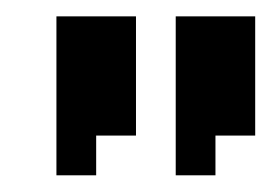

<svg xmlns="http://www.w3.org/2000/svg" viewBox="-20 -591 326 230"><path d="M47.6 -571.4H95.2V-523.8H47.6ZM95.2 -571.4H142.9V-523.8H95.2ZM95.2 -523.8H142.9V-476.2H95.2ZM47.6 -523.8H95.2V-476.2H47.6ZM47.6 -476.2H95.2V-428.6H47.6ZM95.2 -476.2H142.9V-428.6H95.2ZM47.6 -428.6H95.2V-381H47.6ZM190.5 -571.4H238.1V-523.8H190.5ZM190.5 -523.8H238.1V-476.2H190.5ZM190.5 -476.2H238.1V-428.6H190.5ZM190.5 -428.6H238.1V-381H190.5ZM238.1 -476.2H285.7V-428.6H238.1ZM238.1 -523.8H285.7V-476.2H238.1ZM238.1 -571.4H285.7V-523.8H238.1Z"/></svg>

Font: Jacquard 12
Style: Regular
Weight: 400
Designer: Sarah Cadigan-Fried
Version: Version 1.000; ttfautohint (v1.8.4.7-5d5b)